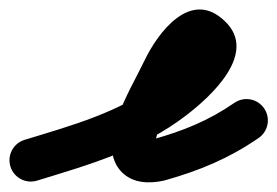

<svg xmlns="http://www.w3.org/2000/svg" viewBox="-63 -331 585 405"><path d="M15.2 50C126.3 16.1 235.1 -15.2 329.3 -87.3C380.7 -126.5 483.2 -219 410.8 -286.8C410.8 -286.8 410.9 -286.7 411 -286.6C411.2 -286.4 411.3 -286.3 411.3 -286.3C339.5 -355.9 269.9 -262.4 241.3 -202.3C212.1 -140.6 136.4 -24.7 194.4 32.6C218.2 56.1 252.1 56.6 282.6 50C282.6 50 283.3 49.8 283.9 49.6C284.6 49.5 285.3 49.3 285.3 49.3C358.2 28.6 419.1 3.7 482.5 -39.9C503 -54 508.2 -82 494.1 -102.5C480 -123 452 -128.2 431.5 -114.1C376.1 -76 324 -55.3 260.7 -37.3C260.7 -37.3 261.4 -37.5 262.1 -37.6C262.7 -37.8 263.4 -38 263.4 -38C256.5 -36.5 255.9 -36.5 250.1 -36.3C249.9 -36.3 249.7 -36.3 249.5 -36.3C253.9 -34.2 253.4 -35.7 257.9 -31.2C260.4 -28.7 262.9 -18.3 263.3 -21.9C268.7 -71.1 301.3 -118.7 322.7 -163.7C331.2 -181.6 341.5 -201.4 355.8 -215.4C357.6 -217.1 364 -220.7 361.6 -220.1C359.4 -219.5 357.6 -219.2 355.3 -219.5C353 -219.7 347 -223.3 348.7 -221.7C348.7 -221.7 348.8 -221.6 349 -221.4C349.1 -221.3 349.2 -221.2 349.2 -221.2C351.6 -218.9 345 -225.7 344.6 -230.8C344.3 -233.8 340.9 -223.9 339.9 -222.3C335.9 -215.9 331.1 -210 326.1 -204.4C310.7 -187.5 292.8 -172.6 274.7 -158.7C189.6 -93.7 89.2 -66.7 -11.2 -36C-34.9 -28.8 -48.3 -3.6 -41 20.2C-33.8 43.9 -8.6 57.3 15.2 50Z"/></svg>

Font: FRB American Cursive Guidelines Arrows Black
Style: Bold Italic
Weight: 900
Italic angle: -25°
Version: Version 2.0;Modular Font Editor K font №1